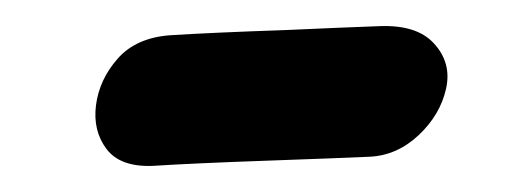

<svg xmlns="http://www.w3.org/2000/svg" viewBox="-20 -353 406 147"><path d="M97 -226Q128 -228 185 -230Q241 -232 263 -233Q284 -234 300.5 -249.5Q317 -265 321.5 -285Q326 -305 312 -320Q299 -334 271 -333Q243 -332 199 -330Q141 -328 110 -326Q84 -324 70 -308Q56 -292 53.5 -272.5Q51 -253 61.5 -239Q72 -225 97 -226Z"/></svg>

Font: Balsamiq Sans
Style: Italic
Weight: 400
Italic angle: -12°
Designer: Michael Angeles
Foundry: Balsamiq SRL
Version: Version 1.020; ttfautohint (v1.8.4.7-5d5b);gftools[0.9.26]